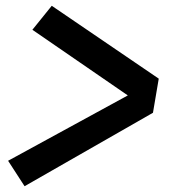

<svg xmlns="http://www.w3.org/2000/svg" viewBox="-20 -671 640 664"><path d="M65 -27 8 -115 422 -341 92 -568 159 -651 529 -399 509 -281Z"/></svg>

Font: Iosevka SS04 Extended
Style: Bold Italic
Weight: 700
Width: 7
Italic angle: -9°
Monospace: yes
Designer: Belleve Invis
Foundry: Belleve Invis
Version: Version 19.0.0; ttfautohint (v1.8.4)